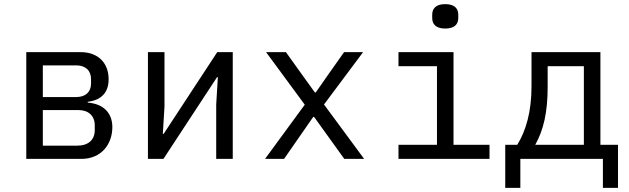

<svg xmlns="http://www.w3.org/2000/svg" viewBox="-20 -768 3040 928"><path d="M107 0H373C470 0 523 -71 523 -154C523 -218 484 -266 404 -272V-276C470 -284 505 -321 505 -385C505 -464 454 -516 370 -516H107ZM187 -64V-236H359C407 -236 438 -209 438 -162V-139C438 -92 407 -64 353 -64ZM187 -299V-452H349C393 -452 420 -427 420 -386V-364C420 -323 393 -299 349 -299Z M695 0H770L1029 -395H1033L1025 -263V0H1105V-516H1030L771 -121H767L775 -253V-516H695Z M1353 0 1437 -121 1494 -203H1498L1557 -121L1644 0H1740L1546 -263L1735 -516H1643L1566 -407L1506 -321H1502L1440 -407L1362 -516H1266L1453 -262L1261 0Z M2132 -630C2178 -630 2195 -652 2195 -681V-697C2195 -726 2178 -748 2132 -748C2086 -748 2069 -726 2069 -697V-681C2069 -652 2086 -630 2132 -630ZM1906 0H2346V-68H2172V-516H1906V-448H2092V-68H1906Z M2422 140H2495V0H2894V140H2967V-68H2882V-516H2549V-352C2549 -227 2522 -136 2480 -68H2422ZM2567 -68C2607 -140 2627 -224 2627 -348V-448H2802V-68Z"/></svg>

Font: IBM Plex Mono
Style: Regular
Weight: 400
Monospace: yes
Designer: Mike Abbink, Paul van der Laan, Pieter van Rosmalen
Foundry: Bold Monday
Version: Version 2.004